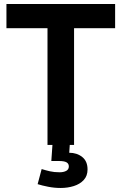

<svg xmlns="http://www.w3.org/2000/svg" viewBox="-20 -720 604 954"><path d="M216 0V-580H12V-700H552V-580H348V0ZM167 195 187 120Q206 126 227.5 131Q249 136 276 136Q296 136 309 129Q322 122 322 107Q322 93 310.5 86.5Q299 80 273 80H235L242 -20H328L324 39Q362 39 388.5 60Q415 81 415 122Q415 154 396 174.5Q377 195 346.5 204.5Q316 214 282 214Q250 214 219.5 208Q189 202 167 195Z"/></svg>

Font: Space Grotesk Frontify
Style: Bold
Weight: 700
Designer: Florian Karsten
Version: Version 2.000